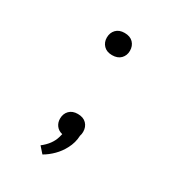

<svg xmlns="http://www.w3.org/2000/svg" viewBox="-138 -667 651 712"><g transform="rotate(30 187.5 -310.5)"><path d="M189 -582Q213 -582 226 -568.5Q239 -555 239 -534Q239 -514 226 -500.5Q213 -487 189 -487Q166 -487 153 -500.5Q140 -514 140 -534Q140 -555 153 -568.5Q166 -582 189 -582ZM189 -235Q213 -235 226 -221.5Q239 -208 239 -187Q239 -177 236 -169Q235 -139 220 -111Q208 -88 189.5 -69.5Q171 -51 150 -39L127 -65Q162 -92 172 -126Q174 -134 176 -141Q159 -145 149.5 -157.5Q140 -170 140 -187Q140 -208 153 -221.5Q166 -235 189 -235Z"/></g></svg>

Font: Freesentation 4 Regular
Style: Regular
Weight: 400
Designer: glyphs from Roboto by Christian Robertson / Hangul glyphs from Noto Sans CJK(Source Han Sans) by Jang Soo-young and Kang
Foundry: PT&
Version: Version 2.001